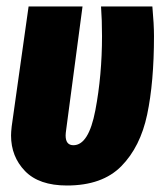

<svg xmlns="http://www.w3.org/2000/svg" viewBox="-20 -553 507 591"><path d="M454 -442Q454 -300 433 -200.5Q412 -101 353.5 -41.5Q295 18 186 18Q100 18 57 -26.5Q14 -71 14 -136Q14 -146 16 -164L68 -533H234L184 -156Q182 -142 182 -136Q182 -106 206 -106Q253 -106 273.5 -213.5Q294 -321 294 -442Q294 -491 291 -533H449Q454 -478 454 -442Z"/></svg>

Font: Fira Sans Extra Condensed ExtraBold
Style: Italic
Weight: 800
Width: 3
Italic angle: -8°
Designer: Carrois Corporate & Edenspiekermann AG
Foundry: Carrois Corporate GbR & Edenspiekermann AG
Version: Version 4.203